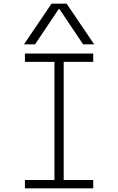

<svg xmlns="http://www.w3.org/2000/svg" viewBox="-20 -1020 640 1040"><path d="M115 0V-45H275V-685H115V-730H485V-685H325V-45H485V0ZM110 -780 259 -1000H341L490 -780H430L302 -971H298L170 -780Z"/></svg>

Font: M PLUS Code Latin 60 Light
Style: Regular
Weight: 300
Width: 7
Monospace: yes
Designer: Coji Morishita
Foundry: UNDERFOREST DESIGN
Version: Version 1.005; ttfautohint (v1.8.3)